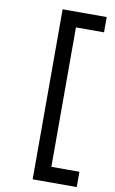

<svg xmlns="http://www.w3.org/2000/svg" viewBox="-102 -841 628 1051"><g transform="rotate(10 212.0 -315.5)"><path d="M158 -788H247V157H158ZM198 -788H403V-703H198ZM198 72H403V157H198Z"/></g></svg>

Font: 42dot Sans Light SemiBold
Style: Regular
Weight: 600
Version: Version 1.000